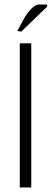

<svg xmlns="http://www.w3.org/2000/svg" viewBox="-20 -823 227 843"><path d="M187 -793.9 73.2 -684.1 56.2 -687 85.9 -742.2Q100.1 -767.1 118.2 -785.2Q136.2 -803.2 150.9 -803.2H187ZM66.9 -632.8H117.2V0H66.9Z"/></svg>

Font: Resagokr
Style: Light
Weight: 300
Designer: gluk
Foundry: gluk
Version: Version 0.95